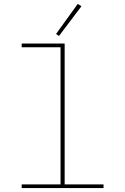

<svg xmlns="http://www.w3.org/2000/svg" viewBox="-20 -963 640 983"><path d="M91 -19H290V-721H91V-740H311V-19H510V0H91ZM282 -779 267 -789 378 -943 397 -931Z"/></svg>

Font: IBM Plex Mono Thin
Style: Regular
Weight: 100
Monospace: yes
Designer: Mike Abbink, Paul van der Laan, Pieter van Rosmalen
Foundry: Bold Monday
Version: Version 2.3